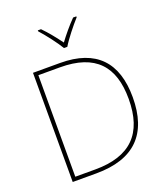

<svg xmlns="http://www.w3.org/2000/svg" viewBox="-167 -1064 1026 1180"><g transform="rotate(-20 346.0 -474.5)"><path d="M334 -792H356C380 -833 435 -902 472 -943V-949H451C414 -912 373 -862 345 -824C317 -862 278 -912 241 -949H220V-943C257 -902 310 -833 334 -792ZM628 -364C628 -591 516 -714 280 -714H103V0H257C507 0 628 -125 628 -364ZM601 -363C601 -136 489 -25 260 -25H129V-689H270C502 -689 601 -575 601 -363Z"/></g></svg>

Font: Noto Sans Malayalam Thin
Style: Regular
Weight: 100
Designer: Jelle Bosma - Monotype Design Team
Foundry: Monotype Imaging Inc.
Version: Version 2.104